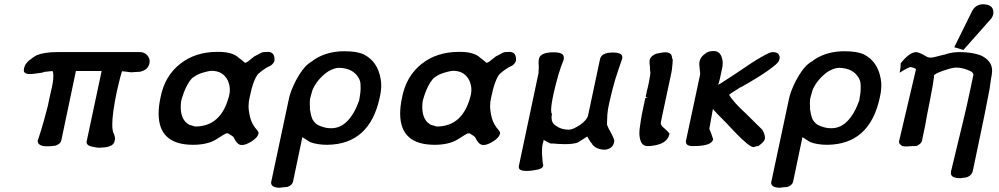

<svg xmlns="http://www.w3.org/2000/svg" viewBox="-20 -681 4698 903"><path d="M637 -436Q659 -436 671.5 -422Q684 -408 684 -393Q684 -388 683 -384Q677 -354 644 -345Q641 -343 612 -342Q606 -341 600 -341Q597 -341 590.5 -341.5Q584 -342 573 -344L554 -346Q550 -335 543.5 -309.5Q537 -284 529 -249Q508 -147 508 -95Q508 -66 515 -53Q521 -39 521 -29Q521 -25 520 -22L517 -11Q506 12 457 13Q453 14 448 14Q444 14 436 13Q428 12 419 10Q387 5 387 -13Q387 -15 388 -18L458 -347H337L268 -19Q264 -4 241 4Q221 7 206 7Q202 7 198 7Q176 7 165 -2L166 -1Q163 -3 160.5 -6.5Q158 -10 157 -18Q174 -69 185.5 -110Q197 -151 205 -183L210 -207Q212 -217 215.5 -233Q219 -249 224 -270Q229 -293 230 -306Q231 -319 231 -324Q231 -339 227 -347L189 -343Q181 -339 169 -338Q157 -337 139 -334L128 -333H111Q100 -336 96 -339.5Q92 -343 92 -349Q92 -353 93 -359Q96 -379 119 -399V-398Q135 -412 152 -421Q168 -428 192.5 -432Q217 -436 248 -436Z M1107 -1Q1093 -6 1080 -33Q1078 -38 1070.5 -42.5Q1063 -47 1051 -55L1050 -53L1044 -54Q1035 -50 996 -25Q955 0 888 0Q726 0 726 -147Q726 -181 735 -223Q755 -325 829 -382Q898 -436 999 -437Q1004 -437 1008 -437Q1074 -437 1103 -409Q1117 -399 1124.5 -392Q1132 -385 1133 -385L1145 -391L1175 -415L1209 -433Q1217 -437 1239 -437Q1271 -437 1271 -402Q1271 -399 1271 -396Q1268 -384 1254 -373Q1238 -366 1222.5 -355.5Q1207 -345 1194 -333Q1184 -322 1173.5 -294.5Q1163 -267 1154 -223Q1149 -202 1149 -181Q1149 -159 1157 -127Q1165 -95 1191 -67L1189 -68Q1196 -62 1196 -55Q1196 -53 1195 -51Q1192 -35 1165 -17Q1137 1 1118 1Q1113 1 1109 0ZM832 -206Q830 -191 830 -177Q830 -132 853 -107Q856 -105 861 -100.5Q866 -96 871 -94Q879 -92 887.5 -89Q896 -86 898 -86Q1022 -86 1058 -233Q1061 -246 1061 -259Q1061 -281 1051 -303Q1029 -347 977 -348Q959 -348 918 -334H919Q908 -330 899.5 -324.5Q891 -319 884 -314Q852 -280 832 -206Z M1358 174Q1353 191 1332 198Q1331 198 1328 198.5Q1325 199 1322 199Q1318 200 1311.5 200Q1305 200 1298 202Q1255 202 1255 178Q1255 178 1255 177L1338 -213Q1345 -250 1371 -301Q1403 -361 1432 -382L1430 -381Q1432 -383 1437.5 -386.5Q1443 -390 1451 -395H1450L1463 -404Q1518 -438 1592 -440Q1596 -440 1600 -440Q1660 -440 1691 -425Q1756 -392 1770 -311Q1773 -296 1773 -280Q1773 -254 1766 -223Q1719 -2 1519 0Q1471 0 1438 -13L1402 -36ZM1667 -314Q1641 -360 1576 -362Q1575 -362 1574 -362Q1553 -362 1525 -346Q1502 -331 1484.5 -311.5Q1467 -292 1456 -271Q1451 -263 1448 -252Q1445 -241 1441 -227Q1438 -218 1437.5 -208.5Q1437 -199 1437 -194Q1437 -184 1438 -171H1437Q1439 -157 1442 -143.5Q1445 -130 1450 -119Q1463 -97 1482 -90Q1510 -78 1534 -78Q1536 -78 1539 -78Q1581 -78 1614 -112Q1647 -146 1669 -208Q1676 -243 1676 -267Q1676 -271 1675.5 -285.5Q1675 -300 1667 -314Z M2243 -1Q2229 -6 2216 -33Q2214 -38 2206.5 -42.5Q2199 -47 2187 -55L2186 -53L2180 -54Q2171 -50 2132 -25Q2091 0 2024 0Q1862 0 1862 -147Q1862 -181 1871 -223Q1891 -325 1965 -382Q2034 -436 2135 -437Q2140 -437 2144 -437Q2210 -437 2239 -409Q2253 -399 2260.5 -392Q2268 -385 2269 -385L2281 -391L2311 -415L2345 -433Q2353 -437 2375 -437Q2407 -437 2407 -402Q2407 -399 2407 -396Q2404 -384 2390 -373Q2374 -366 2358.5 -355.5Q2343 -345 2330 -333Q2320 -322 2309.5 -294.5Q2299 -267 2290 -223Q2285 -202 2285 -181Q2285 -159 2293 -127Q2301 -95 2327 -67L2325 -68Q2332 -62 2332 -55Q2332 -53 2331 -51Q2328 -35 2301 -17Q2273 1 2254 1Q2249 1 2245 0ZM1968 -206Q1966 -191 1966 -177Q1966 -132 1989 -107Q1992 -105 1997 -100.5Q2002 -96 2007 -94Q2015 -92 2023.5 -89Q2032 -86 2034 -86Q2158 -86 2194 -233Q2197 -246 2197 -259Q2197 -281 2187 -303Q2165 -347 2113 -348Q2095 -348 2054 -334H2055Q2044 -330 2035.5 -324.5Q2027 -319 2020 -314Q1988 -280 1968 -206Z M2515 -405Q2521 -433 2577 -435Q2580 -435 2584 -435Q2610 -435 2621 -428.5Q2632 -422 2632 -409Q2632 -405 2631 -400Q2618 -369 2606.5 -330Q2595 -291 2584 -243Q2572 -188 2572 -163Q2572 -149 2576 -145Q2574 -136 2574 -128Q2574 -102 2594 -90Q2619 -71 2655 -71Q2675 -71 2710 -95Q2741 -117 2746 -139L2802 -403Q2809 -434 2862 -434Q2907 -434 2907 -412Q2907 -407 2905 -401Q2897 -379 2889.5 -356.5Q2882 -334 2874 -309Q2868 -289 2861 -262Q2854 -235 2846 -200Q2838 -165 2836.5 -143Q2835 -121 2835 -107Q2835 -100 2835 -94Q2837 -88 2842.5 -76.5Q2848 -65 2858 -48Q2863 -37 2866 -30Q2869 -23 2869 -18Q2869 -16 2868 -13Q2866 2 2855 11.5Q2844 21 2826 23Q2784 23 2764 -4L2767 -3Q2759 -8 2742 -39L2698 -11Q2677 -3 2637 -3Q2620 -3 2606.5 -4Q2593 -5 2582 -6H2570Q2563 -9 2555 -13Q2547 -17 2537 -23Q2537 -20 2535.5 -15Q2534 -10 2533 -7Q2530 3 2529.5 15.5Q2529 28 2529 43L2533 91V87Q2535 92 2535 96Q2535 114 2495 119Q2487 121 2476.5 122Q2466 123 2456 123Q2420 123 2420 105Q2420 103 2420 101L2511 -329Q2513 -334 2513 -343.5Q2513 -353 2514 -368Q2513 -377 2513 -385Q2513 -389 2513.5 -395.5Q2514 -402 2515 -405Z M3087 -103Q3088 -96 3092.5 -89.5Q3097 -83 3104 -78L3116 -67Q3118 -64 3121 -61.5Q3124 -59 3129 -53Q3122 -18 3085 -4Q3067 2 3052.5 4Q3038 6 3027 6Q3026 6 3025 6Q3005 6 2996 -11.5Q2987 -29 2987 -56Q2987 -64 2988 -73Q2990 -90 2994 -115.5Q2998 -141 3005 -173L3015 -220H3032Q3026 -220 3021.5 -222Q3017 -224 3017 -227Q3017 -227 3017 -228Q3019 -234 3020.5 -243.5Q3022 -253 3026 -267Q3028 -274 3030 -284.5Q3032 -295 3034 -305.5Q3036 -316 3037.5 -325.5Q3039 -335 3039 -340Q3037 -347 3037 -358Q3037 -369 3035 -383V-397Q3039 -417 3065 -428L3089 -433Q3095 -434 3100.5 -434.5Q3106 -435 3111 -435Q3128 -435 3137 -424L3140 -415Q3140 -412 3141.5 -406.5Q3143 -401 3144 -401Q3144 -395 3143 -382.5Q3142 -370 3140 -353Q3139 -348 3137.5 -339Q3136 -330 3134 -322L3094 -135Q3092 -123 3090 -114.5Q3088 -106 3088 -101Z M3358 -282Q3369 -288 3387.5 -300.5Q3406 -313 3433 -330L3521 -389Q3530 -394 3541.5 -401.5Q3553 -409 3564 -415L3563 -414Q3599 -435 3612 -436Q3634 -436 3640.5 -427.5Q3647 -419 3647 -411Q3647 -404 3643 -394Q3638 -382 3594 -350.5Q3550 -319 3465 -271V-272Q3448 -261 3432.5 -251.5Q3417 -242 3409 -235Q3417 -221 3436.5 -198.5Q3456 -176 3488 -147L3565 -71Q3570 -63 3574 -52.5Q3578 -42 3578 -31Q3576 -22 3572.5 -17.5Q3569 -13 3565 -9L3547 6H3540Q3537 7 3532.5 8.5Q3528 10 3524 11Q3504 11 3434 -62Q3416 -82 3396.5 -102Q3377 -122 3354 -145L3341 -159Q3338 -161 3333 -169L3316 -75Q3324 -58 3334 -26Q3328 6 3241 6Q3240 6 3238 6Q3206 6 3206 -14Q3206 -16 3206 -18L3272 -327Q3273 -330 3273 -334Q3273 -336 3272.5 -340.5Q3272 -345 3271 -355Q3269 -372 3269 -382Q3269 -389 3270 -392Q3275 -415 3299 -430L3297 -429Q3310 -441 3337 -441Q3369 -441 3377 -402Q3379 -395 3379 -385Q3379 -378 3378 -369L3369 -326Q3368 -321 3366.5 -313.5Q3365 -306 3363 -300Z M3710 174Q3705 191 3684 198Q3683 198 3680 198.5Q3677 199 3674 199Q3670 200 3663.5 200Q3657 200 3650 202Q3607 202 3607 178Q3607 178 3607 177L3690 -213Q3697 -250 3723 -301Q3755 -361 3784 -382L3782 -381Q3784 -383 3789.5 -386.5Q3795 -390 3803 -395H3802L3815 -404Q3870 -438 3944 -440Q3948 -440 3952 -440Q4012 -440 4043 -425Q4108 -392 4122 -311Q4125 -296 4125 -280Q4125 -254 4118 -223Q4071 -2 3871 0Q3823 0 3790 -13L3754 -36ZM4019 -314Q3993 -360 3928 -362Q3927 -362 3926 -362Q3905 -362 3877 -346Q3854 -331 3836.5 -311.5Q3819 -292 3808 -271Q3803 -263 3800 -252Q3797 -241 3793 -227Q3790 -218 3789.5 -208.5Q3789 -199 3789 -194Q3789 -184 3790 -171H3789Q3791 -157 3794 -143.5Q3797 -130 3802 -119Q3815 -97 3834 -90Q3862 -78 3886 -78Q3888 -78 3891 -78Q3933 -78 3966 -112Q3999 -146 4021 -208Q4028 -243 4028 -267Q4028 -271 4027.5 -285.5Q4027 -300 4019 -314Z M4553 -631Q4569 -659 4601 -661Q4652 -661 4652 -623Q4652 -620 4652 -617Q4650 -605 4643 -595L4511 -446L4468 -459ZM4493 -436Q4552 -436 4594 -420Q4646 -395 4646 -349Q4646 -343 4645 -336Q4644 -333 4644 -328Q4644 -323 4642 -318L4634 -262Q4614 -155 4580 5L4555 124Q4553 132 4548 138.5Q4543 145 4535 149Q4529 153 4520 154Q4511 155 4497 157Q4452 157 4452 133Q4452 129 4453 124L4510 -112Q4517 -141 4526 -180Q4535 -219 4543 -258L4558 -329Q4558 -330 4558 -331Q4558 -342 4531 -352Q4503 -363 4480 -363Q4478 -363 4475 -363Q4466 -363 4452 -359.5Q4438 -356 4415 -348Q4374 -334 4373 -325Q4372 -324 4372 -323Q4372 -322 4372.5 -321.5Q4373 -321 4373 -321Q4373 -320 4372 -319L4373 -320L4366 -275Q4361 -247 4354.5 -213.5Q4348 -180 4340 -140Q4338 -129 4336 -118Q4334 -107 4332 -95L4316 -18Q4314 -7 4294 4Q4289 6 4284 6Q4279 6 4271 6Q4267 6 4263.5 6.5Q4260 7 4255 7Q4250 8 4244 8Q4242 8 4236.5 7.5Q4231 7 4224 6Q4216 1 4212 -3.5Q4208 -8 4208 -14Q4208 -16 4209 -19L4288 -355Q4288 -358 4285 -358Q4276 -364 4261 -366Q4258 -365 4245.5 -359Q4233 -353 4211 -339Q4215 -359 4215.5 -366.5Q4216 -374 4216 -383Q4255 -433 4287 -436Q4300 -436 4327 -421Q4343 -410 4356 -410Q4357 -410 4358 -410Q4366 -410 4381 -414Q4396 -418 4416 -423Q4417 -423 4417 -423L4421 -424Q4422 -424 4422 -424Q4445 -432 4462 -434Q4479 -436 4493 -436Z"/></svg>

Font: New Athena Unicode
Style: Bold Italic
Weight: 700
Designer: J. Rusten 1997; rev. by R. Hancock 2001, 2002, rev. by D. Mastronarde 2002-2021
Foundry: Society for Classical Studies (formerly American Philological Association)
Version: Version 5.008